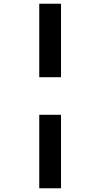

<svg xmlns="http://www.w3.org/2000/svg" viewBox="-20 -779 540 1032"><path d="M191 -364H308V-759H191ZM191 233H308V-162H191Z"/></svg>

Font: Noto Sans Mono ExtraCondensed ExtraBold
Style: Regular
Weight: 800
Width: 2
Designer: Monotype Design Team
Foundry: Monotype Imaging Inc.
Version: Version 2.014